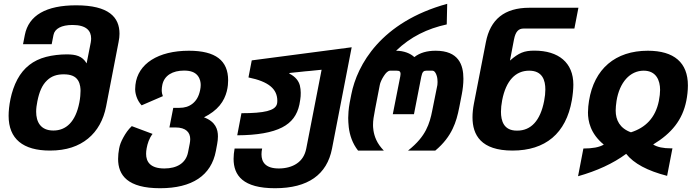

<svg xmlns="http://www.w3.org/2000/svg" viewBox="-20 -785 3652 1001"><path d="M240.7 0C326.2 0 390.1 -22.5 439 -62.5C487.8 -102.5 519.5 -159.7 533.2 -230L598.1 -565.4C601.6 -582.5 603 -595.7 603 -609.4C603 -694.8 547.9 -757.3 377 -757.3C221.2 -757.3 129.4 -705.6 109.4 -602.5L100.1 -554.7H249.5L258.8 -602.5C265.1 -635.7 300.8 -654.8 357.9 -654.8C430.2 -654.8 455.1 -624.5 455.1 -584.5C455.1 -578.6 454.6 -571.8 453.1 -563.5L431.6 -454.6C409.2 -493.2 375 -501.5 327.6 -501.5C293 -501.5 252.9 -497.1 219.7 -488.3C152.8 -470.7 103.5 -432.1 70.8 -371.6C36.1 -307.1 24.9 -228 24.9 -181.2C24.9 -61 99.6 0 240.7 0ZM258.3 -104.5C190.9 -104.5 168.5 -150.4 168.5 -202.6C168.5 -219.7 170.9 -237.3 174.8 -256.8C184.6 -305.7 199.2 -341.3 225.6 -366.2C249 -388.7 277.3 -397.5 312 -397.5C349.1 -397.5 373 -387.7 386.7 -366.2C399.4 -346.2 399.9 -320.3 399.9 -311.5C399.9 -296.4 398.4 -274.4 393.6 -250C374 -149.9 324.7 -104.5 258.3 -104.5Z M814.5 196.3C981.9 196.3 1081.5 129.9 1105.5 2L1112.3 -34.7C1114.7 -48.3 1116.2 -60.5 1116.2 -73.7C1116.2 -110.4 1104.5 -150.4 1043.5 -173.3C1077.6 -190.4 1105 -210.9 1125 -234.9C1165 -282.7 1169.4 -339.4 1169.4 -366.2C1169.4 -469.2 1104.5 -520.5 964.8 -520.5C805.2 -520.5 698.2 -453.1 686 -342.3C685.1 -334 684.6 -323.2 684.6 -319.3C684.6 -315.4 685.1 -300.3 691.4 -281.7C697.3 -264.2 705.6 -250 718.3 -235.8L829.1 -283.7C825.2 -294.4 824.2 -300.8 823.7 -305.7C823.2 -310.5 823.2 -314 823.2 -314.9C823.2 -322.8 824.2 -332 826.2 -342.3C836.4 -392.1 880.4 -417 939.5 -417C974.6 -417 996.1 -408.2 1010.3 -391.1C1024.4 -373.5 1026.4 -354 1026.4 -341.8C1026.4 -333.5 1025.4 -324.7 1023.4 -315.4C1016.6 -281.7 1002.9 -259.8 983.9 -244.6C964.8 -229.5 942.9 -222.7 914.1 -222.7H883.3L863.3 -120.6H894C951.2 -120.6 971.7 -93.3 971.7 -59.6C971.7 -52.2 970.7 -44.4 969.2 -36.1L960.4 8.8C949.2 65.9 901.9 93.3 836.9 93.3C763.7 93.3 741.7 58.6 741.7 17.1C741.7 8.3 742.7 -2 744.6 -12.2C749 -36.1 757.3 -63.5 775.4 -86.9L667 -127.4C647.9 -109.4 634.8 -89.8 623 -68.4C610.8 -45.9 605 -30.8 601.1 -10.7C597.7 6.8 595.7 26.4 595.7 43.5C595.7 129.4 646 196.3 814.5 196.3Z M1413.6 196.3C1586.4 196.3 1684.6 125 1710.9 -9.8L1813.5 -538.6L1292.5 -470.2L1275.4 -381.3C1382.3 -359.4 1425.8 -320.3 1425.8 -259.3C1425.8 -250 1424.8 -245.1 1423.3 -240.7C1412.6 -208.5 1359.4 -194.8 1238.8 -194.8L1216.8 -79.6C1322.3 -80.1 1398.9 -94.2 1450.7 -120.6C1501 -146.5 1529.3 -185.1 1541 -240.2C1544.4 -256.3 1546.9 -275.9 1547.4 -283.2C1547.9 -291 1547.9 -300.8 1547.9 -301.3C1547.9 -313.5 1546.4 -326.7 1543.5 -338.9C1537.6 -362.3 1521 -385.3 1488.3 -401.4L1488.8 -404.3C1495.6 -405.3 1498 -405.3 1501 -405.8C1507.8 -406.2 1502 -405.8 1510.3 -406.7C1512.7 -407.2 1515.6 -407.2 1519 -407.7C1522 -407.7 1525.9 -408.2 1530.3 -408.7C1572.3 -413.6 1577.6 -413.6 1593.3 -415C1624 -418 1630.9 -418.5 1656.7 -421.4L1576.7 -10.7C1569.8 24.4 1553.7 49.8 1527.8 67.4C1502.4 85 1468.3 93.3 1433.6 93.3C1363.8 93.3 1343.3 59.6 1343.3 19.5C1343.3 10.7 1344.2 0.5 1346.7 -10.7H1203.1C1199.7 8.3 1197.8 25.9 1197.8 43C1197.8 129.9 1247.1 196.3 1413.6 196.3Z M1846.7 0H1981C1963.4 -18.1 1950.7 -36.1 1941.9 -55.2C1925.3 -90.8 1924.8 -124 1924.8 -133.3C1924.8 -157.7 1928.2 -176.3 1936 -217.8L1960 -341.8C1961.9 -354 1970.7 -373 1981 -388.7C1991.7 -405.3 2002.9 -416.5 2014.2 -416.5H2047.9C2055.7 -416.5 2061.5 -415.5 2064.9 -411.6C2066.9 -409.2 2068.4 -405.3 2068.4 -399.9C2068.4 -396.5 2067.9 -392.1 2066.9 -387.2L2027.8 -189.5H2138.2L2176.3 -384.8C2181.6 -411.6 2189.5 -416.5 2202.6 -416.5H2233.9C2245.1 -416.5 2252.9 -404.3 2257.3 -388.7C2260.3 -378.9 2261.2 -366.7 2261.2 -357.4C2261.2 -351.1 2260.7 -346.2 2260.3 -341.8L2232.9 -205.6C2227.1 -175.8 2218.3 -140.6 2200.7 -106.9C2183.6 -74.2 2157.2 -39.6 2107.4 0H2249.5C2293.5 -36.6 2321.8 -75.7 2339.8 -113.3C2356.9 -148.9 2366.2 -183.1 2375 -228.5L2387.7 -293.9C2392.6 -319.3 2396 -347.7 2396 -374.5C2396 -447.8 2370.6 -520.5 2251.5 -520.5C2206.5 -520.5 2169.4 -510.3 2140.1 -487.3C2120.1 -506.3 2085.9 -520.5 2044.9 -520.5C2120.6 -593.3 2208 -635.7 2309.1 -657.7L2311.5 -765.1C1966.3 -670.4 1841.8 -447.3 1811.5 -292.5L1803.2 -250C1796.9 -216.8 1795.4 -185.1 1795.4 -169.9C1795.4 -157.7 1796.4 -138.2 1798.3 -121.6C1803.2 -80.6 1817.4 -37.1 1846.7 0Z M2651.9 0C2823.2 0 2931.2 -88.9 2961.4 -262.7C2966.3 -291 2969.2 -321.3 2969.2 -343.8C2969.2 -458 2892.6 -521 2766.1 -521C2712.9 -521 2685.1 -509.8 2638.7 -469.2L2659.7 -579.1C2668 -621.6 2684.1 -636.2 2710 -636.2H2974.6L2995.6 -744.6H2740.2C2609.4 -744.6 2536.1 -683.6 2513.2 -565.4L2450.7 -244.6C2445.8 -218.8 2443.4 -195.3 2443.4 -173.3C2443.4 -81.1 2487.8 0 2651.9 0ZM2674.3 -104C2606 -104 2591.8 -155.3 2591.8 -202.6C2591.8 -220.2 2593.8 -240.2 2598.1 -262.7C2618.2 -365.7 2668.5 -416.5 2738.8 -416.5C2808.6 -416.5 2823.2 -365.7 2823.2 -318.4C2823.2 -301.3 2821.3 -281.2 2816.9 -258.8C2796.9 -155.3 2748 -104 2676.8 -104H2675.3Z M2993.7 133.8C3091.8 106 3175.8 67.9 3244.6 17.1C3284.2 67.4 3355.5 105.5 3458 131.8L3485.8 -11.7H3475.6C3439.9 -11.7 3406.7 -17.6 3385.3 -31.7C3481.9 -90.3 3538.1 -159.7 3558.1 -259.3C3563 -283.2 3566.4 -313.5 3566.4 -339.4C3566.4 -458.5 3494.6 -520.5 3357.4 -520.5C3188.5 -520.5 3077.6 -426.3 3050.8 -259.3C3047.9 -241.2 3045.4 -218.8 3045.4 -198.7C3045.4 -154.3 3057.6 -88.4 3127.9 -31.2C3104.5 -17.1 3068.4 -10.7 3021.5 -10.7ZM3269.5 -95.2C3210.9 -116.2 3189.9 -159.7 3189.9 -208.5C3189.9 -221.2 3191.4 -240.7 3194.3 -258.8C3210 -356 3264.6 -416.5 3335.9 -416.5C3400.9 -416.5 3421.4 -366.2 3421.4 -316.4C3421.4 -300.8 3419.4 -280.8 3415 -258.8C3397 -169.9 3344.7 -119.1 3269.5 -95.2Z"/></svg>

Font: Hack
Style: Bold Oblique
Weight: 700
Italic angle: -12°
Monospace: yes
Designer: Christopher Simpkins
Foundry: Christopher Simpkins
Version: Version 2.010